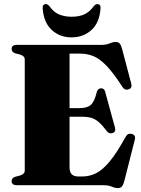

<svg xmlns="http://www.w3.org/2000/svg" viewBox="-20 -924 705 958"><path d="M38 -680Q38 -700 64 -700H483Q510 -700 526.2 -707.2Q542.5 -714.5 558 -714.5Q570.5 -714.5 577.2 -706.8Q584 -699 589 -680.5L634.5 -508Q641 -485 622.5 -478.5Q602 -471 589.5 -492.5Q545.5 -560.5 511.5 -595.8Q477.5 -631 446.5 -643.8Q415.5 -656.5 379.5 -656.5H327V-384.5H376.5Q415.5 -384.5 433.5 -401Q451.5 -417.5 462.5 -463.5Q468 -483.5 484.5 -483.5Q500.5 -483.5 505 -465L553.5 -288Q559 -266 542.5 -260.5Q525 -254 513.5 -269Q491.5 -298.5 473.5 -314.2Q455.5 -330 436 -335.8Q416.5 -341.5 388.5 -341.5H327V-88Q327 -43.5 370 -43.5H391.5Q426 -43.5 458.5 -59.2Q491 -75 526.8 -117.8Q562.5 -160.5 607 -241.5Q617 -260.5 636.5 -256Q659 -251 652.5 -226.5L600 -19.5Q595 -1.5 588.2 6.5Q581.5 14.5 568 14.5Q554 14.5 537.5 7.2Q521 0 494 0H64Q38 0 38 -20Q38 -36 56 -42L79 -48Q103.5 -55 103.5 -72.5V-627.5Q103.5 -645 79 -652L56 -658Q38 -664 38 -680ZM337 -840.5Q376 -840.5 402 -853Q428 -865.5 446.5 -891.5Q456 -903.5 465 -903.5Q484 -903.5 481.5 -880Q476 -809.5 435.5 -773.5Q395 -737.5 337 -737.5Q279.5 -737.5 239.2 -773.5Q199 -809.5 193 -880Q190.5 -903.5 209.5 -903.5Q218.5 -903.5 228 -891.5Q247.5 -863.5 274.8 -852Q302 -840.5 337 -840.5Z"/></svg>

Font: Fraunces 72pt Black
Style: Regular
Weight: 900
Version: Version 1.000;[0bf87f6ff]